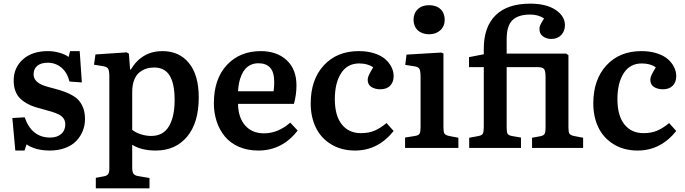

<svg xmlns="http://www.w3.org/2000/svg" viewBox="-20 -802 3713 1041"><path d="M63 14.2 46.9 -162.1 113.8 -166Q151.9 -56.2 252 -56.2Q289.1 -56.2 311.5 -75.4Q334 -94.7 334 -127.9Q334 -146.5 324.5 -159.9Q314.9 -173.3 298.6 -181.4Q282.2 -189.5 261.5 -196Q240.7 -202.6 217.3 -208.5Q193.8 -214.4 170.7 -221.7Q147.5 -229 126.7 -240.5Q106 -252 89.6 -267.6Q73.2 -283.2 63.7 -308.1Q54.2 -333 54.2 -365.2Q54.2 -435.1 104.2 -480Q154.3 -524.9 240.2 -524.9Q271.5 -524.9 302.7 -515.9Q334 -506.8 352.1 -493.2L359.9 -524.9H412.1L423.8 -355L356.9 -359.9Q343.8 -410.2 312.3 -436Q280.8 -461.9 238.8 -461.9Q202.1 -461.9 182.1 -445.1Q162.1 -428.2 162.1 -399.9Q162.1 -377 177.5 -361.8Q192.9 -346.7 217.5 -338.1Q242.2 -329.6 272 -322.3Q301.8 -314.9 331.3 -304Q360.8 -293 385.5 -276.6Q410.2 -260.3 425.5 -230Q440.9 -199.7 440.9 -157.2Q440.9 -123.5 429.2 -93.5Q417.5 -63.5 394.8 -39.1Q372.1 -14.6 334.7 -0.2Q297.4 14.2 250 14.2Q173.3 14.2 124 -19L112.8 14.2Z M499.5 219.2V162.1L543.9 153.8Q560.5 150.9 566.7 141.4Q572.8 131.8 572.8 111.8V-383.8Q572.8 -417 566.7 -428.7Q560.5 -440.4 535.6 -443.8L489.7 -451.2L497.6 -506.8L667 -518.1L678.7 -511.2L685.5 -424.8H689Q749.5 -524.9 860.8 -524.9Q951.7 -524.9 1004.6 -460Q1057.6 -395 1057.6 -273.9Q1057.6 -136.2 994.4 -61Q931.2 14.2 824.7 14.2Q746.1 14.2 696.8 -17.1V106.9Q696.8 130.9 704.3 140.6Q711.9 150.4 730 152.8L790.5 163.1V219.2ZM799.8 -64.9Q864.3 -64.9 895.5 -116.5Q926.8 -168 926.8 -259.8Q926.8 -348.6 899.9 -392.3Q873 -436 814.9 -436Q792.5 -436 772.9 -429.7Q753.4 -423.3 735.6 -409.2Q717.8 -395 707.3 -367.9Q696.8 -340.8 696.8 -303.2V-98.1Q714.4 -83.5 742.9 -74.2Q771.5 -64.9 799.8 -64.9Z M1380.4 14.2Q1321.3 14.2 1274.7 -6.3Q1228 -26.9 1199 -62.3Q1169.9 -97.7 1154.8 -143.6Q1139.6 -189.5 1139.6 -242.2Q1139.6 -374 1210 -449.5Q1280.3 -524.9 1393.6 -524.9Q1481.4 -524.9 1534.4 -475.6Q1587.4 -426.3 1587.4 -338.9Q1587.4 -289.1 1573.7 -238.8H1270.5Q1272 -163.6 1309.6 -121.3Q1347.2 -79.1 1411.6 -79.1Q1487.3 -79.1 1553.7 -137.2L1593.8 -94.2Q1510.3 14.2 1380.4 14.2ZM1270.5 -307.1H1463.4Q1466.8 -330.1 1466.8 -356.9Q1466.8 -410.6 1444.8 -434.8Q1422.9 -459 1381.3 -459Q1358.4 -459 1340.3 -450.7Q1322.3 -442.4 1310.1 -428.5Q1297.9 -414.6 1289.3 -394.8Q1280.8 -375 1276.4 -353.5Q1272 -332 1270.5 -307.1Z M1905.3 14.2Q1830.1 14.2 1774.7 -20Q1719.2 -54.2 1691.9 -111.6Q1664.6 -168.9 1664.6 -241.2Q1664.6 -370.6 1735.8 -447.8Q1807.1 -524.9 1925.3 -524.9Q1972.2 -524.9 2009.3 -512.9Q2046.4 -501 2068.8 -481.2Q2091.3 -461.4 2102.8 -437.7Q2114.3 -414.1 2114.3 -389.2Q2114.3 -357.4 2095.5 -337.6Q2076.7 -317.9 2041.5 -317.9Q2014.2 -317.9 1993.9 -330.3Q1973.6 -342.8 1973.6 -370.1Q1973.6 -380.9 1980 -394.8Q1986.3 -408.7 2003.4 -437Q1973.6 -458 1927.2 -458Q1863.3 -458 1829.3 -405Q1795.4 -352.1 1795.4 -264.2Q1795.4 -174.8 1833.3 -127.4Q1871.1 -80.1 1936.5 -80.1Q1980 -80.1 2011.7 -94Q2043.5 -107.9 2075.7 -134.8L2114.3 -91.8Q2029.3 14.2 1905.3 14.2Z M2222.2 -694.8Q2222.2 -730 2245.1 -752Q2268.1 -773.9 2306.2 -773.9Q2345.7 -773.9 2368.4 -752.4Q2391.1 -731 2391.1 -694.8Q2391.1 -659.7 2367.4 -637.9Q2343.8 -616.2 2306.2 -616.2Q2268.6 -616.2 2245.4 -637.7Q2222.2 -659.2 2222.2 -694.8ZM2176.3 0V-56.2L2230 -64.9Q2249.5 -67.9 2254.9 -77.4Q2260.3 -86.9 2260.3 -111.8V-381.8Q2260.3 -417 2254.2 -428.5Q2248 -439.9 2224.1 -442.9L2177.2 -450.2L2184.1 -505.9L2372.1 -517.1L2384.3 -512.2V-110.8Q2384.3 -86.9 2389.6 -78.1Q2395 -69.3 2414.1 -64.9L2465.3 -55.2V0Z M2523.9 0V-55.2L2571.8 -64Q2592.3 -67.4 2597.7 -77.1Q2603 -86.9 2603 -113.8V-438H2522.9V-492.2L2603 -507.8V-537.1Q2603 -656.2 2667 -719.2Q2731 -782.2 2855 -782.2Q2941.4 -782.2 2992.2 -748.5Q3043 -714.8 3043 -665Q3043 -633.3 3022.9 -612.1Q3002.9 -590.8 2968.8 -590.8Q2943.8 -590.8 2924.3 -604.5Q2904.8 -618.2 2904.8 -645Q2904.8 -647.9 2905.3 -650.9Q2905.8 -653.8 2906 -656Q2906.2 -658.2 2907.7 -661.6Q2909.2 -665 2909.9 -667Q2910.6 -668.9 2913.3 -673.8Q2916 -678.7 2917.5 -681.4Q2918.9 -684.1 2923.1 -690.9Q2927.2 -697.8 2929.7 -702.1Q2898.4 -723.1 2855 -723.1Q2789.6 -723.1 2758.3 -692.6Q2727.1 -662.1 2727.1 -589.8V-511.2H3049.8L3062 -502.9V-110.8Q3062 -86.9 3067.1 -78.1Q3072.3 -69.3 3090.8 -64.9L3141.6 -55.2V0H2864.7V-55.2L2907.7 -63Q2927.2 -66.4 2932.6 -75.9Q2938 -85.4 2938 -111.8V-381.8Q2938 -416.5 2930.2 -427.2Q2922.4 -438 2896 -438H2727.1V-108.9Q2727.1 -85.4 2732.4 -76.4Q2737.8 -67.4 2758.8 -64L2804.7 -56.2V0Z M3437.5 14.2Q3362.3 14.2 3306.9 -20Q3251.5 -54.2 3224.1 -111.6Q3196.8 -168.9 3196.8 -241.2Q3196.8 -370.6 3268.1 -447.8Q3339.4 -524.9 3457.5 -524.9Q3504.4 -524.9 3541.5 -512.9Q3578.6 -501 3601.1 -481.2Q3623.5 -461.4 3635 -437.7Q3646.5 -414.1 3646.5 -389.2Q3646.5 -357.4 3627.7 -337.6Q3608.9 -317.9 3573.7 -317.9Q3546.4 -317.9 3526.1 -330.3Q3505.9 -342.8 3505.9 -370.1Q3505.9 -380.9 3512.2 -394.8Q3518.6 -408.7 3535.6 -437Q3505.9 -458 3459.5 -458Q3395.5 -458 3361.6 -405Q3327.6 -352.1 3327.6 -264.2Q3327.6 -174.8 3365.5 -127.4Q3403.3 -80.1 3468.8 -80.1Q3512.2 -80.1 3543.9 -94Q3575.7 -107.9 3607.9 -134.8L3646.5 -91.8Q3561.5 14.2 3437.5 14.2Z"/></svg>

Font: Literata Book SemiBold
Style: Regular
Weight: 600
Designer: Latin by Veronika Burian and Jose Scaglione. Greek by Irene Vlachou. Cyrillic by Vera Evstafieva
Foundry: TypeTogether
Version: Version 2.003;PS 002.003;hotconv 1.0.88;makeotf.lib2.5.64775